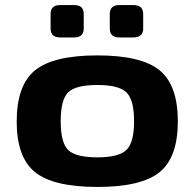

<svg xmlns="http://www.w3.org/2000/svg" viewBox="-20 -727 769 759"><path d="M218 -707H273Q311 -707 311 -672V-614Q311 -579 273 -579H218Q180 -579 180 -614V-672Q180 -707 218 -707ZM452 -707H507Q546 -707 546 -672V-614Q546 -579 507 -579H452Q414 -579 414 -614V-672Q414 -707 452 -707ZM683 -247Q683 -105 611 -46.5Q539 12 365 12Q191 12 118.5 -46.5Q46 -105 46 -247Q46 -390 118.5 -449Q191 -508 365 -508Q539 -508 611 -449Q683 -390 683 -247ZM365 -391Q279 -391 249.5 -362Q220 -333 220 -247Q220 -162 250 -133.5Q280 -105 365 -105Q449 -105 479.5 -134Q510 -163 510 -247Q510 -333 479.5 -362Q449 -391 365 -391Z"/></svg>

Font: Exo 2 Expanded
Style: Bold
Weight: 700
Width: 7
Designer: Natanael Gama
Version: Version 1.001;PS 001.001;hotconv 1.0.70;makeotf.lib2.5.58329